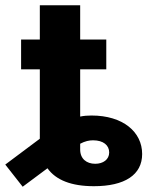

<svg xmlns="http://www.w3.org/2000/svg" viewBox="-55 -696 576 728"><path d="M96 -433V-170L-35 -72L31 12L125 -58C157 -13 216 10 301 10C418 10 484 -33 484 -112C484 -196 411 -258 292 -258C277 -258 263 -257 249 -254V-433H348V-546H249V-676H96V-546H25V-433ZM249 -129V-151C268 -161 283 -164 298 -164C337 -164 359 -145 359 -118C359 -91 336 -75 306 -75C273 -75 249 -94 249 -129Z"/></svg>

Font: Wafeq
Style: Bold
Weight: 700
Designer: Rasmus Andersson & Azza Alameddine
Foundry: Google & TypeTogether
Version: Version 3.000;FEAKit 1.0